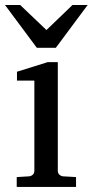

<svg xmlns="http://www.w3.org/2000/svg" viewBox="-32 -740 367 760"><path d="M34.2 0V-39.1L83 -42Q92.3 -43 98.1 -48.8Q104 -54.7 104 -64V-420.9H35.2V-456.1L157.2 -494.1H196.8V-64Q196.8 -54.7 202.9 -48.8Q209 -43 217.8 -42L269 -39.1V0ZM189 -550.8H113.8L-12.2 -720.2H47.9L151.9 -621.1L254.9 -720.2H314.9Z"/></svg>

Font: Charis SIL Viet
Style: Regular
Weight: 400
Foundry: SIL International
Version: Version 5.000